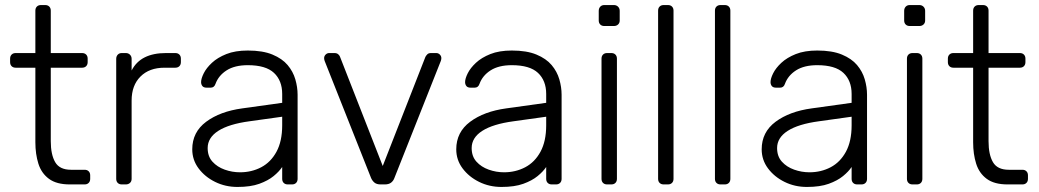

<svg xmlns="http://www.w3.org/2000/svg" viewBox="-20 -730 4111 760"><path d="M256 0Q204 0 174 -22Q144 -44 132 -82Q120 -120 120 -167V-462H42Q32 -462 26 -468Q20 -474 20 -484V-498Q20 -508 26 -514Q32 -520 42 -520H120V-688Q120 -698 126 -704Q132 -710 142 -710H159Q169 -710 175 -704Q181 -698 181 -688V-520H305Q315 -520 321 -514Q327 -508 327 -498V-484Q327 -474 321 -468Q315 -462 305 -462H181V-171Q181 -118 198.5 -88Q216 -58 261 -58H315Q325 -58 331 -52Q337 -46 337 -36V-22Q337 -12 331 -6Q325 0 315 0Z M462 0Q452 0 446 -6Q440 -12 440 -22V-497Q440 -507 446 -513.5Q452 -520 462 -520H478Q488 -520 494.5 -513.5Q501 -507 501 -497V-451Q519 -486 553 -503Q587 -520 637 -520H674Q684 -520 690 -514Q696 -508 696 -498V-484Q696 -474 690 -468Q684 -462 674 -462H631Q571 -462 536 -427Q501 -392 501 -332V-22Q501 -12 494.5 -6Q488 0 478 0Z M920 10Q872 10 831.5 -10Q791 -30 766 -63.5Q741 -97 741 -139Q741 -207 796 -248Q851 -289 939 -301L1097 -323V-358Q1097 -411 1064.5 -441.5Q1032 -472 961 -472Q909 -472 877 -451.5Q845 -431 833 -398Q828 -383 814 -383H798Q786 -383 781 -389.5Q776 -396 776 -405Q776 -419 786.5 -440Q797 -461 819 -481.5Q841 -502 876 -516Q911 -530 961 -530Q1020 -530 1058.5 -514Q1097 -498 1118.5 -472.5Q1140 -447 1149 -416Q1158 -385 1158 -355V-22Q1158 -12 1152 -6Q1146 0 1136 0H1119Q1109 0 1103 -6Q1097 -12 1097 -22V-69Q1085 -51 1063 -33Q1041 -15 1006.5 -2.5Q972 10 920 10ZM930 -48Q976 -48 1014 -68Q1052 -88 1074.5 -129.5Q1097 -171 1097 -234V-268L968 -250Q886 -239 844 -212Q802 -185 802 -144Q802 -111 821 -90Q840 -69 869.5 -58.5Q899 -48 930 -48Z M1487 0Q1471 0 1462.5 -7Q1454 -14 1449 -25L1265 -489Q1263 -495 1263 -500Q1263 -508 1269 -514Q1275 -520 1283 -520H1304Q1314 -520 1319.5 -514.5Q1325 -509 1326 -505L1495 -73L1664 -505Q1666 -509 1671 -514.5Q1676 -520 1686 -520H1707Q1715 -520 1721 -514Q1727 -508 1727 -500Q1727 -495 1725 -489L1541 -25Q1537 -14 1528 -7Q1519 0 1503 0Z M1965 10Q1917 10 1876.5 -10Q1836 -30 1811 -63.5Q1786 -97 1786 -139Q1786 -207 1841 -248Q1896 -289 1984 -301L2142 -323V-358Q2142 -411 2109.5 -441.5Q2077 -472 2006 -472Q1954 -472 1922 -451.5Q1890 -431 1878 -398Q1873 -383 1859 -383H1843Q1831 -383 1826 -389.5Q1821 -396 1821 -405Q1821 -419 1831.5 -440Q1842 -461 1864 -481.5Q1886 -502 1921 -516Q1956 -530 2006 -530Q2065 -530 2103.5 -514Q2142 -498 2163.5 -472.5Q2185 -447 2194 -416Q2203 -385 2203 -355V-22Q2203 -12 2197 -6Q2191 0 2181 0H2164Q2154 0 2148 -6Q2142 -12 2142 -22V-69Q2130 -51 2108 -33Q2086 -15 2051.5 -2.5Q2017 10 1965 10ZM1975 -48Q2021 -48 2059 -68Q2097 -88 2119.5 -129.5Q2142 -171 2142 -234V-268L2013 -250Q1931 -239 1889 -212Q1847 -185 1847 -144Q1847 -111 1866 -90Q1885 -69 1914.5 -58.5Q1944 -48 1975 -48Z M2383 0Q2373 0 2367 -6Q2361 -12 2361 -22V-498Q2361 -508 2367 -514Q2373 -520 2383 -520H2400Q2410 -520 2416 -514Q2422 -508 2422 -498V-22Q2422 -12 2416 -6Q2410 0 2400 0ZM2372 -627Q2362 -627 2356 -633Q2350 -639 2350 -649V-687Q2350 -697 2356 -703.5Q2362 -710 2372 -710H2410Q2420 -710 2426.5 -703.5Q2433 -697 2433 -687V-649Q2433 -639 2426.5 -633Q2420 -627 2410 -627Z M2607 0Q2597 0 2591 -6Q2585 -12 2585 -22V-688Q2585 -698 2591 -704Q2597 -710 2607 -710H2624Q2634 -710 2640 -704Q2646 -698 2646 -688V-22Q2646 -12 2640 -6Q2634 0 2624 0Z M2832 0Q2822 0 2816 -6Q2810 -12 2810 -22V-688Q2810 -698 2816 -704Q2822 -710 2832 -710H2849Q2859 -710 2865 -704Q2871 -698 2871 -688V-22Q2871 -12 2865 -6Q2859 0 2849 0Z M3174 10Q3126 10 3085.5 -10Q3045 -30 3020 -63.5Q2995 -97 2995 -139Q2995 -207 3050 -248Q3105 -289 3193 -301L3351 -323V-358Q3351 -411 3318.5 -441.5Q3286 -472 3215 -472Q3163 -472 3131 -451.5Q3099 -431 3087 -398Q3082 -383 3068 -383H3052Q3040 -383 3035 -389.5Q3030 -396 3030 -405Q3030 -419 3040.5 -440Q3051 -461 3073 -481.5Q3095 -502 3130 -516Q3165 -530 3215 -530Q3274 -530 3312.5 -514Q3351 -498 3372.5 -472.5Q3394 -447 3403 -416Q3412 -385 3412 -355V-22Q3412 -12 3406 -6Q3400 0 3390 0H3373Q3363 0 3357 -6Q3351 -12 3351 -22V-69Q3339 -51 3317 -33Q3295 -15 3260.5 -2.5Q3226 10 3174 10ZM3184 -48Q3230 -48 3268 -68Q3306 -88 3328.5 -129.5Q3351 -171 3351 -234V-268L3222 -250Q3140 -239 3098 -212Q3056 -185 3056 -144Q3056 -111 3075 -90Q3094 -69 3123.5 -58.5Q3153 -48 3184 -48Z M3592 0Q3582 0 3576 -6Q3570 -12 3570 -22V-498Q3570 -508 3576 -514Q3582 -520 3592 -520H3609Q3619 -520 3625 -514Q3631 -508 3631 -498V-22Q3631 -12 3625 -6Q3619 0 3609 0ZM3581 -627Q3571 -627 3565 -633Q3559 -639 3559 -649V-687Q3559 -697 3565 -703.5Q3571 -710 3581 -710H3619Q3629 -710 3635.5 -703.5Q3642 -697 3642 -687V-649Q3642 -639 3635.5 -633Q3629 -627 3619 -627Z M3968 0Q3916 0 3886 -22Q3856 -44 3844 -82Q3832 -120 3832 -167V-462H3754Q3744 -462 3738 -468Q3732 -474 3732 -484V-498Q3732 -508 3738 -514Q3744 -520 3754 -520H3832V-688Q3832 -698 3838 -704Q3844 -710 3854 -710H3871Q3881 -710 3887 -704Q3893 -698 3893 -688V-520H4017Q4027 -520 4033 -514Q4039 -508 4039 -498V-484Q4039 -474 4033 -468Q4027 -462 4017 -462H3893V-171Q3893 -118 3910.5 -88Q3928 -58 3973 -58H4027Q4037 -58 4043 -52Q4049 -46 4049 -36V-22Q4049 -12 4043 -6Q4037 0 4027 0Z"/></svg>

Font: Rubik Light Light
Style: Regular
Weight: 300
Version: Version 2.101